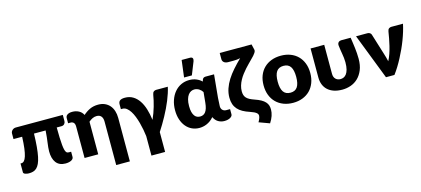

<svg xmlns="http://www.w3.org/2000/svg" viewBox="-68 -1351 4620 2105"><g transform="rotate(-15 2242.0 -298.5)"><path d="M622 -448Q622 -429.5 609.8 -415.8Q597.5 -402 575 -402H522Q522.5 -334 524.2 -285.5Q526 -237 529.2 -203.8Q532.5 -170.5 537.2 -151Q542 -131.5 548.5 -121Q555 -110.5 562.8 -107.5Q570.5 -104.5 580 -104.5H606V-45Q606 -33 598.5 -23.8Q591 -14.5 578.5 -8.2Q566 -2 549.2 1.2Q532.5 4.5 514.5 4.5Q478 4.5 451.5 -7.8Q425 -20 407.8 -43Q390.5 -66 382 -98Q373.5 -130 373.5 -170Q373.5 -193 376 -216.2Q378.5 -239.5 382 -266.8Q385.5 -294 389.5 -327Q393.5 -360 396 -402H264Q262 -316 256.2 -252.5Q250.5 -189 241 -143.8Q231.5 -98.5 218 -69.5Q204.5 -40.5 186.8 -24Q169 -7.5 146.8 -1.2Q124.5 5 98 5Q88.5 5 77.8 3.2Q67 1.5 57.8 -1.8Q48.5 -5 42.5 -10.5Q36.5 -16 36.5 -23.5V-123.5H47Q64 -123.5 78 -138.2Q92 -153 102.5 -186.2Q113 -219.5 119.8 -272.5Q126.5 -325.5 129.5 -402H31.5V-465.5Q31.5 -474 35.2 -483.2Q39 -492.5 46.5 -500.2Q54 -508 64.5 -513Q75 -518 88.5 -518H622Z M654.5 -473.5Q654.5 -483 658.5 -492Q662.5 -501 671.8 -508.2Q681 -515.5 695.5 -519.8Q710 -524 731 -524Q770 -524 802.8 -507.2Q835.5 -490.5 853 -455.5Q887.5 -487 929.2 -506.8Q971 -526.5 1024.5 -526.5Q1067 -526.5 1099.8 -511.8Q1132.5 -497 1155 -470.8Q1177.5 -444.5 1189 -408.2Q1200.5 -372 1200.5 -329.5V164.5H1045.5V-329.5Q1045.5 -367.5 1028 -388.8Q1010.5 -410 976.5 -410Q951 -410 928.8 -399.2Q906.5 -388.5 885.5 -370V0H730.5V-356Q730.5 -386 717.8 -400.2Q705 -414.5 682 -414.5H654.5Z M1814 -518.5Q1807 -485 1794.8 -447.5Q1782.5 -410 1766.5 -370.5Q1750.5 -331 1731 -290.8Q1711.5 -250.5 1690 -211Q1668.5 -171.5 1645.8 -133.5Q1623 -95.5 1600.5 -61V164.5H1445.5V-56Q1441.5 -91 1434 -131.2Q1426.5 -171.5 1415.8 -211.2Q1405 -251 1390.8 -287.8Q1376.5 -324.5 1358.5 -352.5Q1340.5 -380.5 1319 -397.2Q1297.5 -414 1272.5 -414H1253.5V-469Q1253.5 -480.5 1256.8 -490.5Q1260 -500.5 1268.2 -508Q1276.5 -515.5 1290.8 -519.8Q1305 -524 1327.5 -524Q1379 -524 1418.2 -500.5Q1457.5 -477 1485.8 -435.2Q1514 -393.5 1531.8 -336.2Q1549.5 -279 1558 -211Q1573 -243.5 1585.5 -278Q1598 -312.5 1608 -346.8Q1618 -381 1625.2 -413.5Q1632.5 -446 1637 -474Q1641 -499 1653.5 -508.8Q1666 -518.5 1681 -518.5Z M2177.5 -360.5Q2171 -371.5 2161.5 -381.2Q2152 -391 2140.2 -398.5Q2128.5 -406 2114.8 -410.2Q2101 -414.5 2086.5 -414.5Q2067.5 -414.5 2049.2 -406Q2031 -397.5 2016.5 -378.5Q2002 -359.5 1993 -328.2Q1984 -297 1984 -252Q1984 -211.5 1991.2 -184.5Q1998.5 -157.5 2010.8 -141Q2023 -124.5 2039 -117.8Q2055 -111 2073 -111Q2091.5 -111 2107 -117.8Q2122.5 -124.5 2134.5 -140Q2146.5 -155.5 2154.5 -180.8Q2162.5 -206 2166 -243ZM2410 -104.5V-45Q2410 -35.5 2403.5 -26.5Q2397 -17.5 2385 -10.2Q2373 -3 2355.8 1.2Q2338.5 5.5 2317 5.5Q2279.5 5.5 2248.2 -13Q2217 -31.5 2198.5 -70.5Q2180.5 -48.5 2159.8 -33.5Q2139 -18.5 2117.5 -9.2Q2096 0 2074.5 4Q2053 8 2033.5 8Q1988.5 8 1950.2 -9.8Q1912 -27.5 1884 -60.8Q1856 -94 1840 -141.2Q1824 -188.5 1824 -247.5Q1824 -309.5 1841.8 -361.2Q1859.5 -413 1890.8 -450.2Q1922 -487.5 1965 -508Q2008 -528.5 2058.5 -528.5Q2102.5 -528.5 2138 -513.8Q2173.5 -499 2199.5 -474L2205 -492.5Q2214 -518.5 2243 -518.5H2339L2314 -257.5Q2314 -233.5 2311.5 -210.2Q2309 -187 2309 -163.5Q2309 -148.5 2313.8 -137.5Q2318.5 -126.5 2326.8 -119Q2335 -111.5 2345.5 -108Q2356 -104.5 2367.5 -104.5ZM2012.5 -570 2036.5 -762.5H2131.5Q2152.5 -762.5 2159.5 -750.2Q2166.5 -738 2159.5 -717L2101 -570Z M2835.5 -666.5Q2837.5 -659 2835.5 -650.2Q2833.5 -641.5 2826.2 -630Q2819 -618.5 2805.5 -603.2Q2792 -588 2770.5 -567Q2755 -551 2735.5 -531.5Q2716 -512 2695.2 -488.8Q2674.5 -465.5 2654.5 -439.2Q2634.5 -413 2618.8 -384Q2603 -355 2593.5 -323.8Q2584 -292.5 2584 -259.5Q2584 -234.5 2590 -216.2Q2596 -198 2609.2 -183.8Q2622.5 -169.5 2643.8 -158.2Q2665 -147 2695.5 -136.5Q2738.5 -122 2766.8 -106Q2795 -90 2812 -71.2Q2829 -52.5 2835.8 -31.2Q2842.5 -10 2842.5 14.5Q2842.5 84.5 2793.5 159.5L2673.5 115.5Q2677.5 109 2682 100.2Q2686.5 91.5 2690.2 82.2Q2694 73 2696.5 63.8Q2699 54.5 2699 46.5Q2699 38.5 2695.5 30.5Q2692 22.5 2682.5 14.5Q2673 6.5 2656.2 -1.8Q2639.5 -10 2612.5 -19Q2568 -33.5 2534.5 -52.2Q2501 -71 2479 -96Q2457 -121 2446 -153.2Q2435 -185.5 2435 -227Q2435 -279.5 2451.8 -328.8Q2468.5 -378 2498.5 -425.5Q2528.5 -473 2570 -520Q2611.5 -567 2661 -615.5Q2643 -611.5 2624 -609.5Q2605 -607.5 2584 -607.5H2523.5Q2506 -607.5 2493.8 -612Q2481.5 -616.5 2474 -623.8Q2466.5 -631 2463 -639.5Q2459.5 -648 2459.5 -656.5V-728.5H2821Z M3098 -526.5Q3157 -526.5 3205.5 -508Q3254 -489.5 3288.8 -455Q3323.5 -420.5 3342.8 -371.2Q3362 -322 3362 -260.5Q3362 -198.5 3342.8 -148.8Q3323.5 -99 3288.8 -64.2Q3254 -29.5 3205.5 -10.8Q3157 8 3098 8Q3038.5 8 2989.8 -10.8Q2941 -29.5 2905.8 -64.2Q2870.5 -99 2851.2 -148.8Q2832 -198.5 2832 -260.5Q2832 -322 2851.2 -371.2Q2870.5 -420.5 2905.8 -455Q2941 -489.5 2989.8 -508Q3038.5 -526.5 3098 -526.5ZM3098 -107Q3151.5 -107 3176.8 -144.8Q3202 -182.5 3202 -259.5Q3202 -336.5 3176.8 -374Q3151.5 -411.5 3098 -411.5Q3043 -411.5 3017.5 -374Q2992 -336.5 2992 -259.5Q2992 -182.5 3017.5 -144.8Q3043 -107 3098 -107Z M3889.5 -518.5Q3894 -486.5 3898.5 -456.2Q3903 -426 3906.5 -396Q3910 -366 3912.2 -335.8Q3914.5 -305.5 3914.5 -274Q3914.5 -200 3892.5 -146.8Q3870.5 -93.5 3834.5 -59Q3798.5 -24.5 3751.8 -8.2Q3705 8 3655.5 8Q3602 8 3560.8 -6Q3519.5 -20 3491.5 -45.8Q3463.5 -71.5 3449 -108Q3434.5 -144.5 3434.5 -189.5V-518.5H3589.5V-189.5Q3589.5 -151 3610.8 -130Q3632 -109 3666 -109Q3683.5 -109 3701 -116.2Q3718.5 -123.5 3732.8 -142Q3747 -160.5 3755.8 -192.5Q3764.5 -224.5 3764.5 -274Q3764.5 -299.5 3761.5 -323.8Q3758.5 -348 3754.5 -372Q3750.5 -396 3746.5 -420.5Q3742.5 -445 3740 -470.5Q3739 -484 3742.5 -493Q3746 -502 3752.5 -507.8Q3759 -513.5 3767 -516Q3775 -518.5 3782.5 -518.5Z M4483.5 -518.5Q4475 -478 4461.5 -433.5Q4448 -389 4430.5 -343Q4413 -297 4391.8 -250.8Q4370.5 -204.5 4347.2 -160.2Q4324 -116 4298.8 -75.2Q4273.5 -34.5 4247.5 0H4151.5L3950.5 -518.5H4079.5Q4096 -518.5 4107.2 -510.8Q4118.5 -503 4122.5 -491.5L4194.5 -259Q4203 -234 4209.2 -210.2Q4215.5 -186.5 4221 -162.5Q4239.5 -198 4253.2 -238.5Q4267 -279 4277 -320.5Q4287 -362 4294.5 -402.2Q4302 -442.5 4307.5 -477Q4311 -500 4323.2 -509.2Q4335.5 -518.5 4350.5 -518.5Z"/></g></svg>

Font: Lato 2
Style: Regular
Weight: 900
Designer: Lukasz Dziedzic with Adam Twardoch and Botio Nikoltchev
Foundry: tyPoland Lukasz Dziedzic
Version: Version 2.015; 2015-08-06; http://www.latofonts.com/